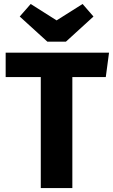

<svg xmlns="http://www.w3.org/2000/svg" viewBox="-20 -963 579 983"><path d="M538.2 -693.2 521.6 -568.4H350.4V0H188.8V-568.4H9V-693.2ZM402.8 -942.6 458.6 -878.4 317.6 -749.8H222.4L81 -878.4L137.2 -942.6L269.8 -858.6Z"/></svg>

Font: Firava
Style: Regular
Weight: 400
Designer: Carrois Corporate & Edenspiekermann AG
Foundry: Greg Finn Gibson
Version: Version 5.000